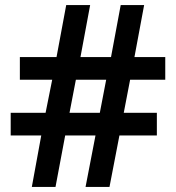

<svg xmlns="http://www.w3.org/2000/svg" viewBox="-20 -734 692 754"><path d="M491 -421 466 -291H596V-202H449L410 0H316L355 -202H236L198 0H105L142 -202H22V-291H159L185 -421H58V-510H202L240 -714H334L296 -510H416L454 -714H546L508 -510H629V-421ZM253 -291H372L397 -421H278Z"/></svg>

Font: Noto Sans Symbols SemiBold
Style: Regular
Weight: 600
Version: Version 2.002